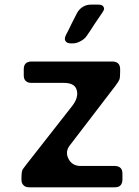

<svg xmlns="http://www.w3.org/2000/svg" viewBox="-20 -797 592 817"><path d="M260.7 -648.4Q255.9 -638.7 255.9 -631.8Q255.9 -626 258.8 -622.1Q264.6 -612.3 283.2 -612.3H288.1Q306.6 -612.3 323.2 -622.1Q340.8 -630.9 350.6 -646.5Q366.2 -668.9 382.8 -695.3Q400.4 -720.7 416 -744.1Q422.9 -753.9 422.9 -760.7Q421.9 -764.6 420.9 -767.6Q416 -777.3 398.4 -777.3H366.2Q347.7 -777.3 332 -767.6Q316.4 -757.8 307.6 -741.2Q296.9 -719.7 284.2 -695.3Q272.5 -669.9 260.7 -648.4ZM71.3 -38.1Q71.3 -36.1 71.3 -33.2Q71.3 -16.6 80.1 -8.8Q87.9 0 104.5 0Q225.6 0 467.8 0Q484.4 0 492.2 -7.8Q501 -16.6 501 -33.2Q501 -41 501 -57.6Q501 -74.2 493.2 -82Q484.4 -90.8 467.8 -90.8Q419.9 -90.8 323.2 -90.8Q287.1 -90.8 271.5 -121.1Q255.9 -151.4 277.3 -178.7Q341.8 -263.7 471.7 -432.6Q485.4 -451.2 488.3 -459Q491.2 -467.8 491.2 -491.2Q491.2 -495.1 491.2 -502Q491.2 -518.6 483.4 -526.4Q474.6 -535.2 458 -535.2Q343.8 -535.2 113.3 -535.2Q97.7 -535.2 88.9 -526.4Q81.1 -518.6 81.1 -502Q81.1 -494.1 81.1 -476.6Q81.1 -460.9 88.9 -453.1Q97.7 -444.3 113.3 -444.3Q160.2 -444.3 252 -444.3Q298.8 -444.3 306.6 -413.1Q315.4 -381.8 286.1 -344.7Q221.7 -261.7 91.8 -96.7Q83 -85.9 77.1 -77.1Q71.3 -69.3 71.3 -38.1Z"/></svg>

Font: DeepSea
Style: Medium
Weight: 500
Designer: Stem
Version: Version 3.019;git-0a5106e0b